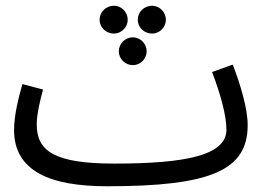

<svg xmlns="http://www.w3.org/2000/svg" viewBox="-20 -628 935 669"><path d="M377 -511C403 -511 425 -533 425 -559C425 -586 403 -608 377 -608C349 -608 327 -586 327 -559C327 -533 349 -511 377 -511ZM510 -511C536 -511 558 -533 558 -559C558 -586 536 -608 510 -608C482 -608 460 -586 460 -559C460 -533 482 -511 510 -511ZM443 -401C469 -401 491 -423 491 -449C491 -476 469 -498 443 -498C416 -498 394 -476 394 -449C394 -423 416 -401 443 -401ZM353 21C714 21 843 -34 843 -192C843 -252 816 -338 791 -403L719 -377C748 -301 769 -226 769 -176C769 -86 624 -58 379 -58C168 -58 108 -102 108 -195C108 -232 122 -287 130 -316L58 -335C44 -285 29 -226 29 -175C29 -31 156 21 353 21Z"/></svg>

Font: Noto Sans Arabic SemCond
Style: Regular
Weight: 400
Width: 4
Designer: Monotype Design Team, Nadine Chahine, Nizar Qandah and Khaled Hosny
Foundry: Monotype Imaging Inc.
Version: Version 2.012